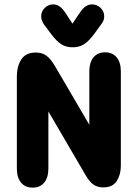

<svg xmlns="http://www.w3.org/2000/svg" viewBox="-20 -846 629 877"><path d="M388 -276 230 -546Q211 -578 191.5 -592Q172 -606 144 -606Q97 -606 77 -574Q57 -542 57 -499V-77Q57 -35 76 -12Q95 11 129 11Q163 11 182 -12Q201 -35 201 -77V-337L371 -46Q389 -15 407.5 -2.5Q426 10 451 10Q495 10 513.5 -19.5Q532 -49 532 -89V-519Q532 -561 513 -584Q494 -607 460 -607Q426 -607 407 -584Q388 -561 388 -519ZM311 -738 277 -790Q253 -826 223 -826Q201 -826 184.5 -810Q168 -794 168 -771Q168 -754 181 -734L214 -690Q239 -657 260.5 -643.5Q282 -630 312 -630Q342 -630 364 -644Q386 -658 411 -692L443 -736Q456 -752 456 -771Q456 -794 439.5 -810Q423 -826 400 -826Q370 -826 346 -790Z"/></svg>

Font: Beiruti Black
Style: Regular
Weight: 900
Designer: Arlette Boutros
Foundry: Boutros
Version: Version 1.41